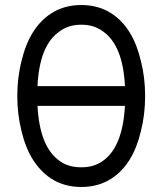

<svg xmlns="http://www.w3.org/2000/svg" viewBox="-20 -732 646 764"><path d="M303.2 -633.7Q353.3 -633.7 388.3 -608.2Q469.2 -553 477.2 -389.2H129.2Q136.7 -550.5 215.5 -605.8Q251.8 -633.7 303.2 -633.7ZM303.2 -712Q234.2 -712 182.3 -677.7Q97 -621.5 65.8 -489.7Q57.3 -457.2 53.1 -422.2Q48.8 -387.3 48.8 -350Q48.8 -312.7 53.1 -277.8Q57.3 -242.8 65.8 -209.5Q81.8 -142.7 111.3 -96.3Q140.8 -50 182.3 -22.3Q234.2 12 303.2 12Q373 12 424.8 -22.3Q509.3 -77.7 540.5 -209.5Q549 -242.8 553.2 -277.8Q557.5 -312.7 557.5 -350Q557.5 -387.3 553.2 -422.2Q549 -457.2 540.5 -489.7Q509.3 -622.3 424.8 -677.7Q373 -712 303.2 -712ZM477.2 -310.8Q468.2 -144.8 386.8 -90Q353.2 -66.3 303.2 -66.3Q252.5 -66.3 218.5 -90.7Q138 -145.8 129.2 -310.8Z"/></svg>

Font: Unageo Variable
Style: Regular
Weight: 300
Designer: Richard Sepsi
Foundry: Richard Sepsi
Version: Version 2.200